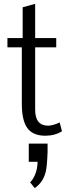

<svg xmlns="http://www.w3.org/2000/svg" viewBox="-20 -697 348 997"><path d="M18.6 0ZM182.1 0ZM129.4 48.8H227.1V90.3Q224.6 165 217.8 193.8Q204.6 249.5 160.2 279.8L136.2 249.5Q148.9 239.7 161.6 210.9Q174.3 182.1 175.3 143.1H129.4ZM188 0ZM188 0ZM188 0ZM188 0ZM290 -61 301.8 -15.6Q265.1 7.8 215.8 7.8Q151.4 7.8 122.3 -31.5Q93.3 -70.8 93.3 -158.7V-451.2H18.6V-499.5H97.7V-659.2L162.6 -677.2V-499.5H272V-451.2H162.6V-127.4Q162.6 -44.4 230 -44.4Q252.4 -44.4 290 -61Z"/></svg>

Font: Pontano Sans
Style: Regular
Weight: 400
Foundry: vernon adams
Version: 1.0